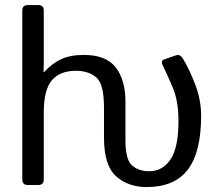

<svg xmlns="http://www.w3.org/2000/svg" viewBox="-20 -741 867 769"><path d="M91.3 0Q69.3 0 69.3 -22V-698.7Q69.3 -720.7 91.3 -720.7H133.3Q155.3 -720.7 155.3 -698.7V-481Q155.3 -466.3 154.3 -451.7H156.2Q188 -486.8 224.6 -503.9Q261.2 -521 315.9 -521Q404.8 -521 443.6 -470.9Q482.4 -420.9 482.4 -334V-179.7Q482.4 -101.6 508.8 -78.4Q535.2 -55.2 577.6 -55.2Q630.9 -55.2 662.8 -102.3Q694.8 -149.4 694.8 -257.3Q694.8 -335.9 671.9 -390.4Q648.9 -444.8 632.8 -477.1Q622.6 -498 637.2 -502.9L685.1 -519.5Q701.2 -524.9 712.9 -505.9Q737.8 -465.3 761.7 -403.1Q785.6 -340.8 785.6 -277.8Q785.6 -131.8 732.4 -61.8Q679.2 8.3 566.9 8.3Q493.7 8.3 445.1 -34.9Q396.5 -78.1 396.5 -189.9V-310.5Q396.5 -406.2 364.7 -431.9Q333 -457.5 284.2 -457.5Q220.7 -457.5 188 -419.7Q155.3 -381.8 155.3 -290V-22Q155.3 0 133.3 0Z"/></svg>

Font: Istok
Style: Regular
Weight: 500
Designer: Andrey V. Panov
Foundry: Andrey V. Panov
Version: Version 1.0.3